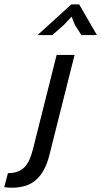

<svg xmlns="http://www.w3.org/2000/svg" viewBox="-106 -685 469 889"><path d="M0 0ZM156.2 -430.7H239.3L124 27.8Q114.3 68.4 99.1 97.7Q84 127 62.7 146.2Q41.5 165.5 13.4 174.8Q-14.6 184.1 -50.8 184.1Q-58.1 184.1 -65.9 183.8Q-73.7 183.6 -86.4 181.6L-69.3 116.7Q-42.5 116.7 -23.2 109.1Q-3.9 101.6 9.5 86.9Q22.9 72.3 32 50.5Q41 28.8 47.9 0.5ZM224.1 -664.6H260.7L342.8 -522.5H271L240.7 -569.8L225.6 -607.9L189.9 -569.8L136.2 -522.5H67.9Z"/></svg>

Font: PT Astra Sans
Style: Italic
Weight: 400
Italic angle: -16°
Designer: A.Korolkova, I. Chaeva
Foundry: ParaType Ltd
Version: Version 1.001; ttfautohint (v1.6)